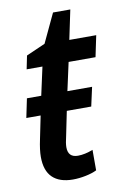

<svg xmlns="http://www.w3.org/2000/svg" viewBox="-79 -708 502 766"><g transform="rotate(-10 172.5 -325.0)"><path d="M43 -101Q43 -129 52 -171L71 -264H13L29 -341H87L112 -455H48L59 -509L136 -543L191 -660H261L236 -541H345L327 -455H218L193 -341H293L276 -264H177L157 -166Q150 -138 150 -121Q150 -80 190 -80Q218 -80 251 -93V-10Q233 -1 206 4.5Q179 10 154 10Q100 10 71.5 -17.5Q43 -45 43 -101Z"/></g></svg>

Font: Noto Sans UI NarrowMedium
Style: Italic
Weight: 500
Width: 4
Italic angle: -12°
Designer: Monotype Design Team
Foundry: Monotype Imaging Inc.
Version: Version 1.001